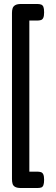

<svg xmlns="http://www.w3.org/2000/svg" viewBox="-20 -782 283 962"><path d="M85 160Q66 160 56 154.5Q46 149 43 139Q40 129 40 115V-717Q40 -730 43 -740Q46 -750 56 -756Q66 -762 85 -762H167Q179 -762 186.5 -759Q194 -756 197.5 -747.5Q201 -739 201 -720Q201 -702 197 -693Q193 -684 185 -681.5Q177 -679 165 -679H127V78H165Q177 78 185 80.5Q193 83 197 92Q201 101 201 119Q201 136 197.5 145.5Q194 155 186.5 157.5Q179 160 167 160Z"/></svg>

Font: Fredoka Condensed
Style: Regular
Weight: 400
Width: 3
Designer: Ben Nathan
Foundry: Milena B. Brandão, Ben Nathan
Version: Version 2.001